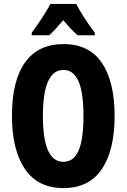

<svg xmlns="http://www.w3.org/2000/svg" viewBox="-20 -950 646 980"><path d="M565 -358Q565 -183 499.5 -86.5Q434 10 304 10Q173 10 107 -87.5Q41 -185 41 -359Q41 -538 108 -631.5Q175 -725 304 -725Q435 -725 500 -629Q565 -533 565 -358ZM199 -358Q199 -124 303 -124Q356 -124 381 -181Q406 -238 406 -358Q406 -478 380.5 -535.5Q355 -593 304 -593Q199 -593 199 -358ZM369 -930Q386 -897 410.5 -859Q435 -821 464 -783V-770H376Q360 -784 342 -803Q324 -822 303 -847Q282 -822 263.5 -802Q245 -782 231 -770H142V-783Q156 -802 175 -829.5Q194 -857 211 -884.5Q228 -912 237 -930Z"/></svg>

Font: Noto Sans Hebrew ExtraCondensed ExtraBold
Style: Regular
Weight: 800
Width: 2
Designer: Monotype Design Team
Foundry: Monotype Imaging Inc.
Version: Version 2.004; ttfautohint (v1.8.4.7-5d5b)